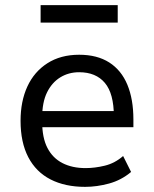

<svg xmlns="http://www.w3.org/2000/svg" viewBox="-20 -718 599 747"><path d="M311 9Q233 9 176.5 -20Q120 -49 90 -106.5Q60 -164 60 -248Q60 -324 86.5 -381.5Q113 -439 164.5 -472Q216 -505 288 -505Q358 -505 405 -475Q452 -445 475.5 -388.5Q499 -332 499 -253V-223H126V-286H442L423 -265Q423 -354 388 -395.5Q353 -437 288 -437Q247 -437 214.5 -417Q182 -397 163 -358.5Q144 -320 144 -260V-245Q144 -182 164.5 -142.5Q185 -103 223 -83.5Q261 -64 313 -64Q349 -64 388 -73.5Q427 -83 459 -111L490 -49Q452 -17 404.5 -4Q357 9 311 9ZM138 -630V-698H438V-630Z"/></svg>

Font: Nunito Sans 7pt SemiCondensed
Style: Regular
Weight: 400
Width: 4
Designer: Vernon Adams
Foundry: Vernon Adams
Version: Version 3.101;gftools[0.9.27]